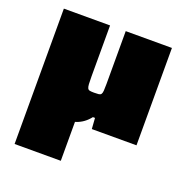

<svg xmlns="http://www.w3.org/2000/svg" viewBox="-127 -628 919 945"><g transform="rotate(20 332.5 -155.5)"><path d="M49 199V-510H291V-243Q291 -217 292 -202.5Q293 -188 296.5 -181.5Q300 -175 308 -173.5Q316 -172 330 -172Q345 -172 354 -173Q363 -174 367 -179.5Q371 -185 372 -198Q373 -211 373 -234V-510H615V0H381L377 -57H366Q352 -39 335 -26.5Q318 -14 298 -7Q278 0 255 0Q236 0 219.5 -6Q203 -12 193 -23Q183 -34 183 -49L311 -29H291V199Z"/></g></svg>

Font: Saira Expanded Black
Style: Regular
Weight: 900
Width: 7
Designer: Hector Gatti with collaboration of the Omnibus-Type team
Foundry: Omnibus-Type
Version: Version 1.101